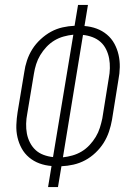

<svg xmlns="http://www.w3.org/2000/svg" viewBox="-20 -755 540 775"><path d="M174 0 188 -85Q162 -87 139 -95.5Q116 -104 97.5 -119.5Q79 -135 67.5 -156Q56 -177 50.5 -201Q45 -225 46 -251Q47 -277 51 -302L78 -464Q81 -487 89 -511Q97 -535 110.5 -556.5Q124 -578 144 -596.5Q164 -615 186 -627Q208 -639 232.5 -644.5Q257 -650 281 -651L295 -735H335L321 -650Q347 -648 370 -639.5Q393 -631 411.5 -615.5Q430 -600 441.5 -579Q453 -558 458.5 -534Q464 -510 463.5 -484Q463 -458 458 -433L432 -271Q428 -248 420 -224Q412 -200 398.5 -178.5Q385 -157 365.5 -138.5Q346 -120 323.5 -108Q301 -96 276.5 -90.5Q252 -85 228 -84L214 0ZM194 -121 276 -615Q256 -613 236.5 -607.5Q217 -602 199.5 -591.5Q182 -581 167.5 -565.5Q153 -550 142.5 -532.5Q132 -515 126 -496Q120 -477 117 -458L90 -296Q86 -276 85.5 -255.5Q85 -235 88.5 -216Q92 -197 101 -179.5Q110 -162 123.5 -149.5Q137 -137 155.5 -130Q174 -123 194 -121ZM234 -120Q253 -122 272.5 -127.5Q292 -133 309.5 -143.5Q327 -154 341.5 -169.5Q356 -185 366.5 -202.5Q377 -220 383 -239Q389 -258 393 -277L419 -439Q423 -459 423.5 -479.5Q424 -500 420.5 -519Q417 -538 408.5 -555.5Q400 -573 386 -585.5Q372 -598 353.5 -605Q335 -612 315 -614Z"/></svg>

Font: Iosevka Extralight
Style: Italic
Weight: 200
Italic angle: -9°
Monospace: yes
Designer: Belleve Invis
Foundry: Belleve Invis
Version: Version 32.5.0; ttfautohint (v1.8.4)